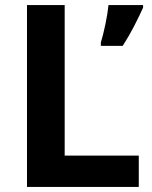

<svg xmlns="http://www.w3.org/2000/svg" viewBox="-20 -734 597 754"><path d="M86 0V-714H234V-123H525V0ZM542 -704Q527 -671 507 -632Q487 -593 462 -554H376V-567Q385 -596 394 -639Q403 -682 406 -714H542Z"/></svg>

Font: Noto Sans Syriac
Style: Bold
Weight: 700
Designer: Patrick Giasson and the Monotype Design Team
Foundry: Monotype Imaging Inc.
Version: Version 3.000; ttfautohint (v1.8.4.7-5d5b)